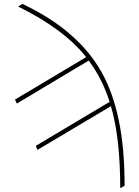

<svg xmlns="http://www.w3.org/2000/svg" viewBox="-20 -773 723 996"><path d="M603.7 203.1Q603.7 -58.9 555.4 -222.3L174.7 4.3L165.5 -16.3L548.7 -244.7Q510.3 -365.1 440.3 -458.8L67.5 -235.8L57.5 -256.4L426.8 -476.6Q314.3 -620.4 73.9 -739.3L96.6 -752.8Q172.6 -716.3 234.9 -676.5Q297.2 -636.7 347.3 -592.3Q447.1 -505.3 506.4 -399.5Q566.1 -294 596.2 -148.8Q626.4 -5.3 626.4 190.3Z"/></svg>

Font: Linik Sans Thin
Style: Regular
Weight: 100
Designer: Fonts by Rasmus Andersson / Changes by Cristiano Sobral with parts from Marc Monis
Foundry: rsms
Version: Version 3.020; ttfautohint (v1.6)